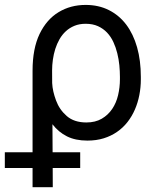

<svg xmlns="http://www.w3.org/2000/svg" viewBox="-64 -573 655 796"><path d="M71 58.2V-279.8Q71 -371.4 100.1 -432.2Q129.3 -492.5 178.8 -522.5Q228.3 -552.6 291.2 -552.6Q344.8 -552.6 387.3 -531.2Q429.7 -509.9 459.2 -471.1Q488.6 -432.2 504.3 -377.1Q519.9 -322.1 519.9 -254.3V-244.3Q519.9 -210.9 513.7 -179Q507.5 -147 495.2 -118.8Q483 -90.6 464.5 -66.9Q446 -43.3 421.3 -26.3Q396.7 -9.2 365.9 0.4Q335.2 9.9 298.3 9.9Q248.9 9.9 213.8 -7.6Q178.6 -25.2 153.4 -57.9L154.1 58.2H268.5V123.6H154.5L154.8 203.1H71V123.6H-44V58.2ZM152 -281.2 152.3 -228.7Q153.1 -211.6 157.1 -193.7Q161.2 -175.8 168.3 -156.6Q182.2 -118.6 212.7 -92Q243.3 -65.3 294 -65.3Q331.3 -65.3 357.8 -80.8Q384.2 -96.2 401.1 -121.3Q418 -146.3 425.6 -178.6Q433.2 -210.9 433.2 -244.3V-254.3Q433.2 -277.3 430.8 -302.6Q428.3 -327.8 422.2 -352.3Q416.2 -376.8 405.9 -399Q395.6 -421.2 379.8 -437.9Q364 -454.5 342.2 -464.5Q320.3 -474.4 291.2 -474.4Q265.3 -474.4 244.9 -466.1Q224.4 -457.7 209 -443.5Q193.5 -429.3 182.7 -410.3Q171.9 -391.3 165.1 -369.9Q158.4 -348.4 155.2 -325.6Q152 -302.9 152 -281.2Z"/></svg>

Font: Inter P
Style: Regular
Weight: 400
Designer: Rasmus Andersson
Foundry: rsms
Version: Version 3.018;git-588b23468